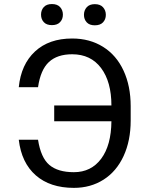

<svg xmlns="http://www.w3.org/2000/svg" viewBox="-20 -909 714 939"><path d="M166 -225.6Q179.7 -137.7 221.4 -102.3Q263.2 -66.9 341.3 -66.9Q425.8 -66.9 474.9 -132.8Q523.9 -198.7 524.9 -315.9H245.1V-393.1H524.9Q524.9 -508.8 474.4 -576.2Q423.8 -643.6 333 -643.6Q259.8 -643.6 219 -605.5Q178.2 -567.4 166 -482.4H71.8Q83 -594.2 151.4 -657.5Q219.7 -720.7 333 -720.7Q418.9 -720.7 484.1 -679.9Q549.3 -639.2 584.2 -563.7Q619.1 -488.3 619.1 -390.1V-319.3Q619.1 -221.2 584.5 -146Q549.8 -70.8 486.6 -30.5Q423.3 9.8 341.3 9.8Q225.1 9.8 155 -51.5Q85 -112.8 71.8 -225.6ZM180.7 -837.4Q180.7 -859.4 194.1 -874.3Q207.5 -889.2 233.9 -889.2Q260.3 -889.2 273.9 -874.3Q287.6 -859.4 287.6 -837.4Q287.6 -815.4 273.9 -800.8Q260.3 -786.1 233.9 -786.1Q207.5 -786.1 194.1 -800.8Q180.7 -815.4 180.7 -837.4ZM390.6 -836.4Q390.6 -858.4 404.1 -873.5Q417.5 -888.7 443.8 -888.7Q470.2 -888.7 483.9 -873.5Q497.6 -858.4 497.6 -836.4Q497.6 -814.5 483.9 -799.8Q470.2 -785.2 443.8 -785.2Q417.5 -785.2 404.1 -799.8Q390.6 -814.5 390.6 -836.4Z"/></svg>

Font: Roboto-ThirdPerson-AD3FC
Style: ThirdPerson-AD3FC
Weight: 400
Designer: Google
Version: Version 2.137; 2017